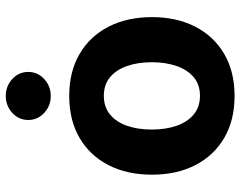

<svg xmlns="http://www.w3.org/2000/svg" viewBox="-102 -706 819 654"><g transform="rotate(-90 307.0 -379.5)"><path d="M306.6 10.5Q223.8 10.5 163.6 -24.8Q103.4 -60.1 70.9 -123.4Q38.5 -186.7 38.5 -270.7Q38.5 -355.3 70.9 -418.7Q103.4 -482.1 163.6 -517.4Q223.8 -552.7 306.6 -552.7Q389.6 -552.7 449.9 -517.4Q510.1 -482.1 542.6 -418.7Q575.2 -355.3 575.2 -270.7Q575.2 -186.7 542.6 -123.4Q510.1 -60.1 449.9 -24.8Q389.6 10.5 306.6 10.5ZM307.2 -107.4Q345.1 -107.4 370.4 -128.6Q395.7 -149.8 408.6 -187Q421.5 -224.1 421.5 -271.3Q421.5 -319.1 408.6 -356Q395.7 -392.8 370.4 -413.8Q345.1 -434.8 307.2 -434.8Q269.2 -434.8 243.6 -413.8Q218 -392.8 205.1 -356Q192.2 -319.1 192.2 -271.3Q192.2 -224.1 205.1 -187Q218 -149.8 243.6 -128.6Q269.2 -107.4 307.2 -107.4ZM306.6 -615.6Q272.9 -615.6 248.8 -638.1Q224.8 -660.5 224.8 -692.2Q224.8 -724.1 248.8 -746.4Q272.9 -768.8 306.6 -768.8Q340.4 -768.8 364.5 -746.4Q388.5 -724.1 388.5 -692.3Q388.5 -660.5 364.5 -638.1Q340.4 -615.6 306.6 -615.6Z"/></g></svg>

Font: Inter
Style: Regular
Weight: 400
Designer: Rasmus Andersson
Foundry: rsms
Version: Version 4.000;git-8c9346024